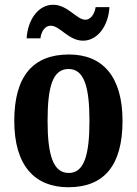

<svg xmlns="http://www.w3.org/2000/svg" viewBox="-20 -777 576 807"><path d="M329 -606C391 -606 436 -670 440 -747H382C378 -720 362 -694 339 -694C302 -694 265 -757 203 -757C140 -757 96 -692 92 -616H150C153 -643 168 -669 193 -669C232 -669 268 -606 329 -606ZM267 10C417 10 495 -81 495 -269C495 -457 410 -548 270 -548C119 -548 40 -457 40 -269C40 -81 126 10 267 10ZM269 -50C203 -50 180 -126 180 -269C180 -414 202 -487 268 -487C333 -487 356 -414 356 -269C356 -126 334 -50 269 -50Z"/></svg>

Font: Noto Serif Armenian Condensed
Style: Bold
Weight: 700
Width: 3
Designer: Monotype Design Team
Foundry: Monotype Imaging Inc.
Version: Version 2.008